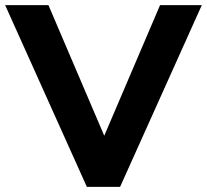

<svg xmlns="http://www.w3.org/2000/svg" viewBox="-34 -725 803 745"><path d="M303 0 -14 -705H154L395 -141H346L587 -705H749L432 0Z"/></svg>

Font: Mulish ExtraLight ExtraBold
Style: Regular
Weight: 800
Version: Version 3.603